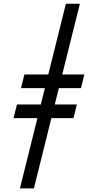

<svg xmlns="http://www.w3.org/2000/svg" viewBox="-20 -786 477 1040"><path d="M93.8 -308.6 112.3 -382.8H437L418.5 -308.6ZM53.2 -146 71.8 -220.2H396.5L377.9 -146ZM336.9 -765.6H412.6L163.6 234.4H87.9Z"/></svg>

Font: Andika
Style: Italic
Weight: 400
Italic angle: -14°
Designer: Victor Gaultney, Annie Olsen, Julie Remington, Don Collingsworth, Eric Hays, Becca Hirsbrunner
Foundry: SIL International
Version: Version 6.101